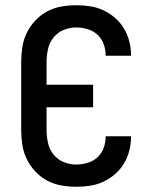

<svg xmlns="http://www.w3.org/2000/svg" viewBox="-20 -702 590 734"><path d="M271 12Q243 12 214.5 7Q186 2 160.5 -11.5Q135 -25 115 -46.5Q95 -68 82.5 -93.5Q70 -119 65.5 -147.5Q61 -176 61 -205V-465Q61 -494 65.5 -522.5Q70 -551 82.5 -576.5Q95 -602 115 -623.5Q135 -645 160.5 -658.5Q186 -672 214.5 -677Q243 -682 271 -682Q298 -682 324.5 -678Q351 -674 375.5 -662.5Q400 -651 420.5 -633Q441 -615 454.5 -592Q468 -569 474.5 -543Q481 -517 481 -490V-489H384V-490Q384 -512 376.5 -533Q369 -554 353 -569Q337 -584 315 -590.5Q293 -597 271 -597Q247 -597 223.5 -587.5Q200 -578 184.5 -558.5Q169 -539 163.5 -514.5Q158 -490 158 -465V-378H336V-292H158V-205Q158 -180 163.5 -155.5Q169 -131 184.5 -111.5Q200 -92 223.5 -82.5Q247 -73 271 -73Q293 -73 315 -79.5Q337 -86 353 -101Q369 -116 376.5 -137Q384 -158 384 -180V-181H481V-180Q481 -153 474.5 -127Q468 -101 454.5 -78Q441 -55 420.5 -37Q400 -19 375.5 -7.5Q351 4 324.5 8Q298 12 271 12Z"/></svg>

Font: Lode Dark
Style: Bold
Weight: 700
Monospace: yes
Designer: Belleve Invis
Foundry: Belleve Invis
Version: Version 29.2.0; ttfautohint (v1.8.3)